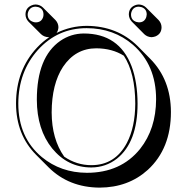

<svg xmlns="http://www.w3.org/2000/svg" viewBox="-20 -774 837 860"><path d="M94.2 -709Q94.2 -738.3 121.6 -750Q130.4 -753.9 140.1 -753.9Q159.2 -752.9 171.9 -740.7L228.5 -684.1Q241.2 -670.4 241.7 -652.3Q241.2 -637.7 233.4 -626.5Q296.9 -657.7 368.2 -658.2Q505.9 -657.2 596.7 -567.4L652.8 -510.7Q745.1 -417.5 745.6 -272.5Q745.6 -108.4 642.1 -13.2Q554.7 65.9 425.8 66.4Q288.6 65.4 198.2 -23.9L141.6 -80.6Q52.2 -170.9 51.8 -310.1Q51.8 -460.4 146.5 -561.5Q171.9 -588.4 200.7 -607.4Q198.7 -607.4 196.8 -607.4Q177.2 -608.4 163.6 -621.1L106.9 -677.7Q94.7 -691.4 94.2 -709ZM557.1 -709Q557.1 -739.3 585 -750.5Q593.3 -753.9 602.1 -753.9Q621.1 -752.9 633.8 -740.7L690.4 -684.1Q703.1 -670.4 703.6 -652.3Q703.6 -622.1 675.8 -610.8Q667 -607.9 658.7 -607.4Q639.6 -608.4 626.5 -620.6L570.3 -677.2Q557.6 -690.9 557.1 -709ZM411.6 -557.6Q317.9 -557.6 262.2 -474.6Q211.9 -397.9 211.4 -270.5Q211.9 -150.9 267.6 -72.3Q323.2 -34.2 389.2 -34.2Q495.6 -34.2 548.3 -133.8Q585.4 -204.6 585.9 -310.1Q585.4 -447.3 534.7 -524.4Q482.9 -557.1 411.6 -557.6ZM679.2 -329.1Q679.2 -482.9 575.7 -573.2Q489.7 -647.5 368.2 -647.9Q237.8 -647.9 149.4 -549.8Q62.5 -452.1 62 -310.1Q62 -158.2 167.5 -70.3Q252.4 -0.5 369.1 0Q521 0 607.4 -106.9Q678.7 -196.8 679.2 -329.1ZM355 -624Q513.2 -624 569.3 -477.5Q595.7 -407.2 596.2 -310.1Q596.2 -137.2 503.9 -63.5Q454.1 -24.4 389.2 -23.9Q283.7 -23.9 213.9 -108.9Q145.5 -193.4 145 -327.1Q145 -518.1 250.5 -591.3Q297.9 -623.5 355 -624ZM566.9 -709Q566.9 -683.6 590.8 -675.8Q596.7 -674.3 602.1 -673.8Q627.4 -673.8 635.3 -697.8Q636.7 -703.6 637.2 -709Q637.2 -734.4 613.3 -742.2Q607.4 -743.7 602.1 -744.1Q576.7 -744.1 568.8 -720.2Q566.9 -714.4 566.9 -709ZM104 -709Q104 -684.6 127.4 -676.3Q133.3 -673.8 140.1 -673.8Q165.5 -673.8 173.3 -697.8Q174.8 -703.6 174.8 -709Q174.8 -734.4 151.4 -742.2Q145.5 -743.7 140.1 -744.1Q115.2 -744.1 106.4 -721.2Q104 -714.8 104 -709Z"/></svg>

Font: Linux Biolinum Shadow O
Style: Regular
Weight: 400
Designer: Philipp H. Poll
Foundry: Philipp H. Poll
Version: Version 1.0.4